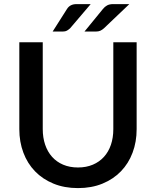

<svg xmlns="http://www.w3.org/2000/svg" viewBox="-20 -931 780 959"><path d="M369.5 -94.5C341.8 -94.5 317.1 -99.2 295.2 -108.5C273.4 -117.8 255 -130.9 240 -147.8C225 -164.6 213.5 -184.8 205.5 -208.3C197.5 -231.8 193.5 -257.8 193.5 -286.5V-720H76.5V-286C76.5 -243.7 83.2 -204.5 96.8 -168.5C110.2 -132.5 129.7 -101.4 155 -75.3C180.3 -49.1 211.1 -28.6 247.2 -13.8C283.4 1.1 324.2 8.5 369.5 8.5C414.8 8.5 455.6 1.1 491.8 -13.8C527.9 -28.6 558.7 -49.1 584 -75.3C609.3 -101.4 628.8 -132.5 642.2 -168.5C655.8 -204.5 662.5 -243.7 662.5 -286V-720H546V-286C546 -257.3 542 -231.3 534 -207.8C526 -184.3 514.4 -164.2 499.2 -147.5C484.1 -130.8 465.6 -117.8 443.8 -108.5C421.9 -99.2 397.2 -94.5 369.5 -94.5ZM433 -910.5H363C351 -910.5 341.1 -908.3 333.2 -904C325.4 -899.7 319.2 -893.7 314.5 -886L243 -773.5H294C302.3 -773.5 309 -774.9 314 -777.8C319 -780.6 324.3 -784.5 330 -789.5ZM626 -910.5H545C533 -910.5 523 -908.3 515 -904C507 -899.7 500 -893.7 494 -886L402 -773.5H459.5C467.8 -773.5 475 -774.8 481 -777.5C487 -780.2 493 -784.2 499 -789.5Z"/></svg>

Font: Lato Semibold
Style: Regular
Weight: 600
Designer: Lukasz Dziedzic
Foundry: tyPoland Lukasz Dziedzic
Version: Version 2.006; 2014-01-15